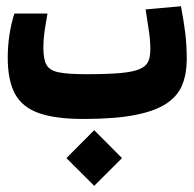

<svg xmlns="http://www.w3.org/2000/svg" viewBox="-20 -378 626 618"><path d="M248.5 4.9Q158.7 4.9 105.2 -13.9Q51.8 -32.7 28.3 -75.9Q4.9 -119.1 4.9 -192.4Q4.9 -230 10.5 -266.6Q16.1 -303.2 26.4 -334.5H132.8Q126.5 -298.8 123 -274.2Q119.6 -249.5 119.6 -223.1Q119.6 -187 129.9 -168.9Q140.1 -150.9 169.9 -145Q199.7 -139.2 258.3 -139.2Q326.2 -139.2 366.9 -142.8Q407.7 -146.5 428.7 -155.3Q449.7 -164.1 456.8 -179.4Q463.9 -194.8 463.9 -218.8Q463.9 -247.6 459.7 -275.4Q455.6 -303.2 448.7 -347.7L562.5 -357.9Q571.8 -309.1 576.4 -271Q581.1 -232.9 581.1 -187Q581.1 -141.6 567.1 -106Q553.2 -70.3 517.1 -45.7Q481 -21 416 -8.1Q351.1 4.9 248.5 4.9ZM283.2 220.2 193.8 130.9 283.2 41 372.6 130.9Z"/></svg>

Font: Cascadia Mono
Style: Regular
Weight: 400
Monospace: yes
Designer: Aaron Bell
Foundry: Saja Typeworks
Version: Version 2404.023